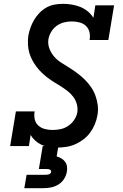

<svg xmlns="http://www.w3.org/2000/svg" viewBox="-20 -763 640 1003"><path d="M277 8Q256 8 235.5 5Q215 2 197 -6.5Q179 -15 164.5 -28Q150 -41 140 -58L131 0H33L63 -181H161Q157 -160 161.5 -140Q166 -120 180.5 -107Q195 -94 214.5 -89Q234 -84 255 -84Q276 -84 297 -88.5Q318 -93 336.5 -105.5Q355 -118 367.5 -136.5Q380 -155 384 -177Q387 -199 381 -220Q375 -241 362.5 -257.5Q350 -274 333.5 -287Q317 -300 299.5 -311Q282 -322 264 -333Q246 -344 229.5 -356.5Q213 -369 198 -383.5Q183 -398 170.5 -414.5Q158 -431 148 -450Q138 -469 132.5 -489Q127 -509 126 -531.5Q125 -554 128 -577Q132 -598 139.5 -619Q147 -640 158.5 -659.5Q170 -679 186.5 -696Q203 -713 223 -724Q243 -735 265 -739Q287 -743 308 -743Q332 -743 355.5 -739Q379 -735 400 -726.5Q421 -718 438.5 -703.5Q456 -689 468 -670L478 -735H576L546 -554H448Q452 -575 447.5 -594.5Q443 -614 429 -627.5Q415 -641 395 -646Q375 -651 355 -651Q335 -651 314.5 -646Q294 -641 276.5 -628.5Q259 -616 248 -597.5Q237 -579 233 -559Q229 -532 238.5 -508Q248 -484 264.5 -465.5Q281 -447 302.5 -434Q324 -421 345 -407.5Q366 -394 386 -379Q406 -364 423.5 -346.5Q441 -329 455.5 -308Q470 -287 478.5 -263.5Q487 -240 490.5 -214Q494 -188 489 -161Q485 -137 475.5 -114Q466 -91 451 -70.5Q436 -50 415.5 -34.5Q395 -19 372 -9Q349 1 324.5 4.5Q300 8 277 8ZM107 220 119 150H219Q223 150 227.5 149.5Q232 149 236 147.5Q240 146 243.5 142.5Q247 139 247 135Q248 131 245.5 127.5Q243 124 239.5 122.5Q236 121 232 120.5Q228 120 224 120H183L203 0H285L276 54Q289 58 300.5 64.5Q312 71 320 82Q328 93 330 107Q332 121 329 135Q326 154 314.5 172Q303 190 285 201Q267 212 247 216Q227 220 207 220Z"/></svg>

Font: Iosevka Etoile SmBdObl
Style: Regular
Weight: 600
Italic angle: -9°
Designer: Belleve Invis
Foundry: Belleve Invis
Version: Version 15.5.2; ttfautohint (v1.8.4)